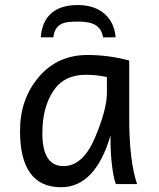

<svg xmlns="http://www.w3.org/2000/svg" viewBox="-20 -745 642 777"><path d="M236.8 -72.8Q315.4 -72.8 364 -187Q412.6 -301.3 412.6 -369.1V-433.1Q372.1 -442.4 327.1 -442.4Q238.3 -442.4 194.8 -375.5Q151.4 -308.6 151.4 -206.1Q151.4 -72.8 236.8 -72.8ZM227.1 12.7Q61 12.7 61 -215.8Q61 -343.8 136.7 -433.1Q212.4 -522.5 334.5 -522.5Q419.4 -522.5 502.9 -500V-266.1Q502.9 -94.7 534.7 0H449.2Q443.8 -12.2 439.9 -33.2Q432.1 -72.3 428.7 -125.5Q427.2 -149.4 427.2 -196.3Q365.2 12.7 227.1 12.7ZM447.8 -593.8H397Q392.1 -626.5 368.7 -642.1Q345.2 -657.7 295.9 -657.7Q254.4 -657.7 236.6 -651.4Q218.8 -645 208.7 -631.3Q198.7 -617.7 195.8 -593.8H145Q149.4 -657.7 187.5 -691.2Q225.6 -724.6 293.9 -724.6Q361.3 -724.6 402.1 -689.9Q442.9 -655.3 447.8 -593.8Z"/></svg>

Font: Cadman
Style: Regular
Weight: 400
Designer: Paul James MIller
Foundry: High-Logic / Made with FontCreator
Version: Version 2.114;March 28, 2021;FontCreator 13.0.0.2683 64-bit